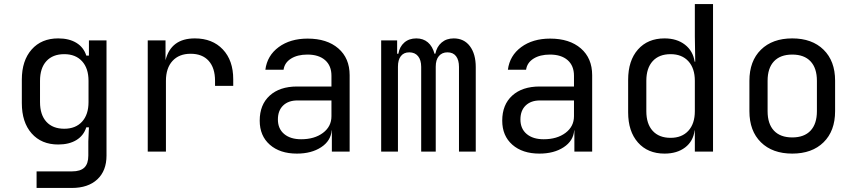

<svg xmlns="http://www.w3.org/2000/svg" viewBox="-20 -750 4240 950"><path d="M420 -550H507V20Q507 95 461.5 137.5Q416 180 335 180H161V98H336Q378 98 397.5 79Q417 60 417 20V-50L420 -120H407Q394 -79 358 -57Q322 -35 268 -35Q185 -35 136.5 -90Q88 -145 88 -240V-356Q88 -450 136.5 -505Q185 -560 268 -560Q322 -560 358 -538Q394 -516 407 -475H420ZM418 -350Q418 -412 386 -447Q354 -482 298 -482Q241 -482 209.5 -447.5Q178 -413 178 -350V-245Q178 -182 209.5 -147.5Q241 -113 298 -113Q354 -113 386 -148Q418 -183 418 -245Z M1134 -358V-325H1044V-350Q1044 -414 1012.5 -449Q981 -484 923 -484Q866 -484 833.5 -448.5Q801 -413 801 -350V0H711V-550H799V-452Q826 -560 944 -560Q1031 -560 1082.5 -505.5Q1134 -451 1134 -358Z M1710 -378V0H1622V-105H1621Q1617 -53 1569 -21.5Q1521 10 1449 10Q1365 10 1315 -34Q1265 -78 1265 -153Q1265 -232 1314.5 -277Q1364 -322 1450 -322H1620V-375Q1620 -425 1588.5 -452.5Q1557 -480 1501 -480Q1452 -480 1420 -460Q1388 -440 1383 -405H1293Q1302 -475 1359 -517Q1416 -559 1502 -559Q1598 -559 1654 -510.5Q1710 -462 1710 -378ZM1620 -175V-253H1452Q1407 -253 1381 -228Q1355 -203 1355 -159Q1355 -113 1386 -87Q1417 -61 1470 -61Q1536 -61 1578 -92.5Q1620 -124 1620 -175Z M2334 -418V0H2251V-419Q2251 -453 2236.5 -472Q2222 -491 2194 -491Q2167 -491 2151.5 -472.5Q2136 -454 2136 -420V0H2064V-419Q2064 -453 2048.5 -472Q2033 -491 2005 -491Q1978 -491 1963.5 -472.5Q1949 -454 1949 -420V0H1866V-550H1945V-484H1951Q1957 -519 1980.5 -539.5Q2004 -560 2040 -560Q2074 -560 2097 -540.5Q2120 -521 2130 -484H2134Q2141 -519 2165 -539.5Q2189 -560 2225 -560Q2276 -560 2305 -521.5Q2334 -483 2334 -418Z M2910 -378V0H2822V-105H2821Q2817 -53 2769 -21.5Q2721 10 2649 10Q2565 10 2515 -34Q2465 -78 2465 -153Q2465 -232 2514.5 -277Q2564 -322 2650 -322H2820V-375Q2820 -425 2788.5 -452.5Q2757 -480 2701 -480Q2652 -480 2620 -460Q2588 -440 2583 -405H2493Q2502 -475 2559 -517Q2616 -559 2702 -559Q2798 -559 2854 -510.5Q2910 -462 2910 -378ZM2820 -175V-253H2652Q2607 -253 2581 -228Q2555 -203 2555 -159Q2555 -113 2586 -87Q2617 -61 2670 -61Q2736 -61 2778 -92.5Q2820 -124 2820 -175Z M3418 -730H3508V0H3418V-105H3417Q3410 -51 3370 -20.5Q3330 10 3268 10Q3185 10 3136.5 -45Q3088 -100 3088 -194V-355Q3088 -450 3136.5 -505Q3185 -560 3268 -560Q3329 -560 3369 -529Q3409 -498 3417 -445H3420L3418 -570ZM3418 -350Q3418 -412 3386 -447Q3354 -482 3298 -482Q3241 -482 3209.5 -447.5Q3178 -413 3178 -350V-200Q3178 -137 3209.5 -102.5Q3241 -68 3298 -68Q3354 -68 3386 -103Q3418 -138 3418 -200Z M3688 -200V-350Q3688 -448 3745 -504Q3802 -560 3900 -560Q3998 -560 4055 -504Q4112 -448 4112 -351V-200Q4112 -102 4055 -46Q3998 10 3900 10Q3802 10 3745 -46Q3688 -102 3688 -200ZM4022 -200V-350Q4022 -413 3990.5 -446.5Q3959 -480 3900 -480Q3841 -480 3809.5 -446.5Q3778 -413 3778 -350V-200Q3778 -137 3809.5 -103.5Q3841 -70 3900 -70Q3959 -70 3990.5 -103.5Q4022 -137 4022 -200Z"/></svg>

Font: JetBrains Mono
Style: Regular
Weight: 400
Monospace: yes
Designer: Philipp Nurullin, Konstantin Bulenkov
Foundry: JetBrains
Version: Version 2.001;December 29, 2023;FontCreator 11.5.0.2427 32-b